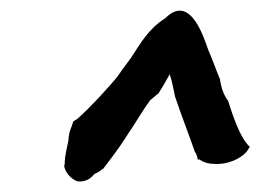

<svg xmlns="http://www.w3.org/2000/svg" viewBox="-20 -757 491 362"><path d="M109 -492C107 -481 102 -464 102 -448L101 -444C103 -432 113 -420 126 -415H129C141 -414 151 -420 158 -429C163 -431 168 -434 173 -438V-439L174 -438C188 -457 203 -475 221 -504C235 -524 247 -546 263 -568L280 -582V-583C285 -590 292 -603 300 -617C304 -605 307 -590 310 -575C322 -539 336 -504 348 -469V-470C352 -465 353 -455 353 -455L355 -457C362 -452 371 -448 384 -448C409 -446 434 -458 445 -471L451 -480C432 -498 419 -539 410 -567C403 -576 398 -588 395 -605V-607C387 -626 381 -644 373 -662C367 -677 341 -772 292 -723C259 -702 245 -675 227 -648L216 -633C208 -623 204 -615 196 -606C183 -591 153 -557 126 -533L118 -528C115 -515 110 -512 109 -492Z"/></svg>

Font: Vapor
Style: BdObl
Weight: 700
Foundry: Cannot Into Space Fonts
Version: Version 0.179